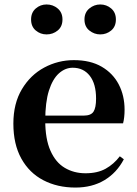

<svg xmlns="http://www.w3.org/2000/svg" viewBox="-20 -820 612 856"><path d="M316.2 16.2Q235.8 16.2 173.2 -16.5Q110.6 -49.1 75.1 -113Q39.6 -176.9 39.6 -268.8Q39.6 -358.8 77.6 -422.2Q115.5 -485.7 177.2 -518.8Q238.9 -551.9 309.4 -551.9Q383.1 -551.9 433.5 -522.5Q483.8 -493.1 509.6 -443.2Q535.4 -393.3 535.4 -330.9Q535.4 -296.1 528.7 -270.2H98.1V-304.6H353.4Q385.5 -304.6 396.9 -322.2Q408.3 -339.8 408.3 -380.4Q408.3 -446.3 380.2 -482.2Q352.1 -518 304.1 -518Q270.7 -518 242.6 -492.9Q214.6 -467.8 198.1 -416Q181.7 -364.1 181.7 -282.7Q181.7 -200.5 204.9 -148.2Q228 -95.8 268.8 -71.7Q309.5 -47.5 361.4 -47.5Q414.4 -47.5 450.9 -67.7Q487.3 -87.9 514.2 -123.2L532.1 -109.9Q500.6 -49.8 445.7 -16.8Q390.7 16.2 316.2 16.2ZM187.6 -666.6Q160.2 -666.6 139.4 -684.1Q118.6 -701.6 118.6 -733.2Q118.6 -764.2 139.4 -782.2Q160.2 -800.1 187.6 -800.1Q216.1 -800.1 237.3 -782.2Q258.5 -764.2 258.5 -733.2Q258.5 -701.6 237.3 -684.1Q216.1 -666.6 187.6 -666.6ZM426.9 -666.6Q399.9 -666.6 378.2 -684.1Q356.6 -701.6 356.6 -733.2Q356.6 -764.2 378.2 -782.2Q399.9 -800.1 426.9 -800.1Q454.9 -800.1 475.8 -782.2Q496.7 -764.2 496.7 -733.2Q496.7 -701.6 475.8 -684.1Q454.9 -666.6 426.9 -666.6Z"/></svg>

Font: Noto Serif HK ExtraLight
Style: Regular
Weight: 200
Designer: Ryoko NISHIZUKA 西塚涼子 (kana & ideographs); Frank Grießhammer (Latin, Greek & Cyrillic); Wenlong ZHANG 张文龙 (bopomofo); San
Foundry: Adobe
Version: Version 2.002-H1;hotconv 1.1.0;makeotfexe 2.6.0